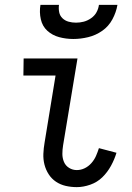

<svg xmlns="http://www.w3.org/2000/svg" viewBox="-20 -760 540 788"><path d="M295 8Q272 8 250 3Q228 -2 210 -14Q192 -26 180 -44.5Q168 -63 162.5 -84.5Q157 -106 158 -129Q159 -152 163 -175L208 -450H76L77 -520H298L239 -164Q236 -146 236 -128.5Q236 -111 242.5 -95.5Q249 -80 263.5 -71Q278 -62 295 -62Q312 -62 327.5 -69.5Q343 -77 355 -90.5Q367 -104 374 -120Q381 -136 386 -152L458 -133Q450 -106 435.5 -79.5Q421 -53 400 -32.5Q379 -12 350.5 -2Q322 8 295 8ZM281 -600Q251 -600 223 -607.5Q195 -615 174.5 -633.5Q154 -652 147.5 -681Q141 -710 146 -740H222Q220 -724 223 -709.5Q226 -695 236.5 -685Q247 -675 261.5 -671Q276 -667 292 -667Q308 -667 323.5 -671Q339 -675 353.5 -685Q368 -695 376 -709.5Q384 -724 386 -740H462Q457 -710 441.5 -681Q426 -652 399.5 -633.5Q373 -615 342 -607.5Q311 -600 281 -600Z"/></svg>

Font: Iosevka Curly
Style: Italic
Weight: 400
Italic angle: -9°
Monospace: yes
Designer: Belleve Invis
Foundry: Belleve Invis
Version: Version 22.1.2; ttfautohint (v1.8.4)